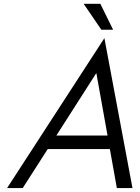

<svg xmlns="http://www.w3.org/2000/svg" viewBox="-20 -958 711 978"><path d="M511.7 -763.7 654.8 0H575.2L539.6 -198.7H223.1L95.7 0H16.1ZM527.8 -267.6 470.7 -585.9 267.1 -267.6ZM406.2 -938.5H491.2L556.2 -806.6H496.1Z"/></svg>

Font: Glacial Indifference
Style: Italic
Weight: 400
Designer: Alfredo Marco Pradil
Foundry: Alfredo Marco Pradil
Version: Version 1.312